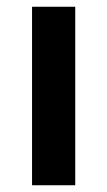

<svg xmlns="http://www.w3.org/2000/svg" viewBox="-20 -549 318 569"><path d="M203 0H75V-529H203Z"/></svg>

Font: Fira Sans Medium
Style: Regular
Weight: 500
Designer: bBox Type GmbH & Carrois Corporate GbR & Edenspiekermann AG
Foundry: bBox Type GmbH & Carrois Corporate GbR & Edenspiekermann AG
Version: Version 4.301